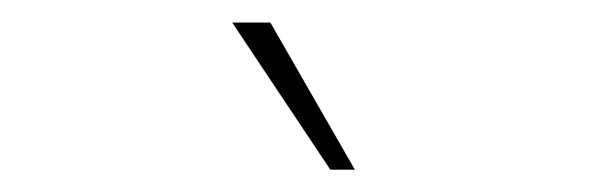

<svg xmlns="http://www.w3.org/2000/svg" viewBox="-20 -756 540 172"><path d="M297.9 -604H275.9L188 -735.8H222.2Z"/></svg>

Font: Creato Display Thin
Style: Regular
Weight: 265
Version: Version 1.000